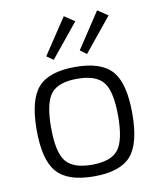

<svg xmlns="http://www.w3.org/2000/svg" viewBox="-84 -802 732 880"><g transform="rotate(-10 282.5 -361.5)"><path d="M321 -703 193 -546 162 -568 273 -735ZM476 -703 348 -546 318 -568 428 -735ZM60 -242Q60 -382 110.5 -439.5Q161 -497 283 -497Q405 -497 455 -439.5Q505 -382 505 -242Q505 -102 455 -45Q405 12 283 12Q161 12 110.5 -45.5Q60 -103 60 -242ZM405 -399Q371 -442 283 -442Q195 -442 161 -399Q127 -356 127 -242Q127 -128 161 -85Q195 -42 283 -42Q371 -42 405 -85Q439 -128 439 -242Q439 -356 405 -399Z"/></g></svg>

Font: Exo 2.0 Light
Style: Regular
Weight: 300
Designer: Natanael Gama
Version: Version 1.001;PS 001.001;hotconv 1.0.70;makeotf.lib2.5.58329